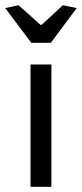

<svg xmlns="http://www.w3.org/2000/svg" viewBox="-41 -716 314 736"><path d="M-21 -685 30 -696 114 -621H119L200 -696L253 -685L154 -552H79ZM76 -469H156V0H76Z"/></svg>

Font: Athiti Medium
Style: Regular
Weight: 500
Designer: CadsonDemak Team
Foundry: CadsonDemak
Version: Version 1.033